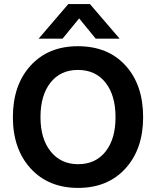

<svg xmlns="http://www.w3.org/2000/svg" viewBox="-20 -912 763 939"><path d="M680 -339Q680 -183 593.5 -88Q507 7 362 7Q217 7 130 -88Q43 -183 43 -339Q43 -496 129.5 -591Q216 -686 361 -686Q508 -686 594 -591.5Q680 -497 680 -339ZM178 -339Q178 -233 228 -171Q278 -109 362 -109Q447 -109 496 -170.5Q545 -232 545 -339Q545 -446 496 -508Q447 -570 361 -570Q276 -570 227 -508Q178 -446 178 -339ZM286 -723H169L314 -892H420L565 -723H448L367 -822Z"/></svg>

Font: Hind Siliguri SemiBold
Style: Regular
Weight: 600
Designer: Jyotish Sonowal
Foundry: Indian Type Foundry
Version: Version 1.001;PS 1.0;hotconv 1.0.86;makeotf.lib2.5.63406; tt